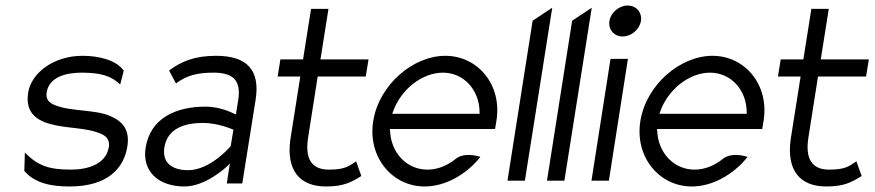

<svg xmlns="http://www.w3.org/2000/svg" viewBox="-20 -664 3169 695"><path d="M184 -210C230 -200 295 -200 337 -183C358 -176 379 -163 374 -132C364 -71 301 -50 236 -50C160 -50 117 -63 70 -112L68 -45C107 0 167 11 232 11C372 11 429 -57 441 -134C451 -197 421 -226 379 -244C325 -268 236 -260 180 -283C162 -290 144 -301 149 -330C158 -385 218 -401 276 -401C344 -401 384 -389 415 -358L428 -408C402 -446 339 -462 279 -462C173 -462 93 -399 82 -329C69 -249 122 -222 184 -210Z M648 11C726 11 802 -62 802 -62L812 -72L801 0H857L905 -301C923 -412 873 -462 762 -462C685 -462 637 -442 592 -409L617 -362C657 -392 696 -401 753 -401C824 -401 854 -373 842 -300L834 -250L826 -253C826 -253 780 -278 724 -278C616 -278 524 -236 507 -129C494 -44 553 11 648 11ZM715 -219C770 -219 821 -196 821 -196L825 -195L815 -135L814 -134C814 -134 742 -48 661 -48C605 -48 566 -73 575 -130C586 -201 651 -219 715 -219Z M1067 -387 1031 -159C1016 -49 1063 11 1160 11C1225 11 1253 -5 1288 -27L1269 -80C1241 -61 1227 -50 1170 -50C1106 -50 1084 -92 1095 -164L1130 -387H1304L1314 -449H1140L1169 -632H1106L1077 -449H995L985 -387Z M1517 11C1591 11 1667 -31 1719 -96C1704 -101 1660 -112 1631 -90C1600 -65 1565 -50 1527 -50C1453 -50 1395 -110 1392 -191L1391 -197H1772L1777 -227C1798 -358 1709 -462 1592 -462C1475 -462 1352 -357 1331 -226C1310 -95 1400 11 1517 11ZM1402 -258C1430 -340 1508 -401 1583 -401C1658 -401 1715 -340 1716 -258V-252H1400Z M1880 -10 1979 -636 1908 -589 1817 -10Z M2023 -10 2122 -636 2051 -589 1960 -10Z M2234 -532C2265 -532 2295 -557 2300 -588C2305 -619 2283 -644 2252 -644C2221 -644 2191 -619 2186 -588C2181 -557 2203 -532 2234 -532ZM2184 -10 2253 -451H2190L2121 -10Z M2484 11C2558 11 2634 -31 2686 -96C2671 -101 2627 -112 2598 -90C2567 -65 2532 -50 2494 -50C2420 -50 2362 -110 2359 -191L2358 -197H2739L2744 -227C2765 -358 2676 -462 2559 -462C2442 -462 2319 -357 2298 -226C2277 -95 2367 11 2484 11ZM2369 -258C2397 -340 2475 -401 2550 -401C2625 -401 2682 -340 2683 -258V-252H2367Z M2878 -387 2842 -159C2827 -49 2874 11 2971 11C3036 11 3064 -5 3099 -27L3080 -80C3052 -61 3038 -50 2981 -50C2917 -50 2895 -92 2906 -164L2941 -387H3115L3125 -449H2951L2980 -632H2917L2888 -449H2806L2796 -387Z"/></svg>

Font: Charger Pro
Style: LitNarObl
Weight: 300
Designer: Jasper
Foundry: Cannot Into Space Fonts
Version: Version 1.09